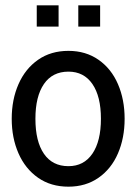

<svg xmlns="http://www.w3.org/2000/svg" viewBox="-20 -691 512 721"><path d="M24 -245Q24 -317 49.5 -375Q75 -433 123 -466.5Q171 -500 237 -500Q302 -500 350 -466.5Q398 -433 423 -375Q448 -317 448 -245Q448 -173 423 -115Q398 -57 350 -23.5Q302 10 237 10Q171 10 123 -23.5Q75 -57 49.5 -115Q24 -173 24 -245ZM359 -245Q359 -329 327 -375.5Q295 -422 237 -422Q177 -422 145 -375.5Q113 -329 113 -245Q113 -160 145 -113.5Q177 -67 237 -67Q295 -67 327 -114Q359 -161 359 -245ZM118 -671H200V-591H118ZM274 -671H356V-591H274Z"/></svg>

Font: Cabin Condensed
Style: Regular
Weight: 400
Width: 3
Designer: Pablo Impallari
Foundry: Pablo Impallari. http://www.impallari.com Igino Marini. http://www.ikern.com
Version: Version 2.200